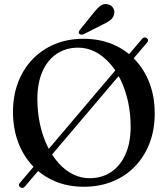

<svg xmlns="http://www.w3.org/2000/svg" viewBox="-20 -909 830 953"><path d="M80 20Q74.5 16 74 10Q73.5 4 78.5 -1L685.5 -716.5Q690.5 -722.5 696.8 -723.2Q703 -724 709 -719.5Q714.5 -715 715 -709.5Q715.5 -704 711 -699L103.5 17Q98 23 92 23.8Q86 24.5 80 20ZM394.5 -716.5Q474 -716.5 539 -689.2Q604 -662 650.8 -612.2Q697.5 -562.5 722.8 -494.8Q748 -427 748 -345.5Q748 -266 722.8 -199.5Q697.5 -133 651 -84.2Q604.5 -35.5 539.8 -8.8Q475 18 396 18Q317.5 18 253 -9.2Q188.5 -36.5 141.8 -86.2Q95 -136 69.8 -204Q44.5 -272 44.5 -353.5Q44.5 -433 69.5 -499.2Q94.5 -565.5 141 -614.2Q187.5 -663 251.8 -689.8Q316 -716.5 394.5 -716.5ZM628.5 -280.5Q628.5 -346.5 615.2 -405.8Q602 -465 578.2 -513.8Q554.5 -562.5 522 -598Q489.5 -633.5 450.5 -653Q411.5 -672.5 368 -672.5Q307.5 -672.5 261.8 -642Q216 -611.5 190.8 -554.5Q165.5 -497.5 165.5 -418Q165.5 -352 178.5 -292.5Q191.5 -233 215 -184.2Q238.5 -135.5 270.8 -99.5Q303 -63.5 342 -44Q381 -24.5 424 -24.5Q485.5 -24.5 531.5 -55.2Q577.5 -86 603 -143.5Q628.5 -201 628.5 -280.5ZM443.5 -844Q461.5 -867 478 -879.8Q494.5 -892.5 515.5 -887.5Q533.5 -883.5 542 -869Q550.5 -854.5 546.5 -839.5Q543 -821.5 528.8 -810Q514.5 -798.5 491.5 -788L395 -739Q389.5 -737 383.5 -737.2Q377.5 -737.5 373.5 -741.5Q369.5 -746 371.5 -751.2Q373.5 -756.5 377 -761.5Z"/></svg>

Font: Fraunces
Style: Regular
Weight: 400
Version: Version 1.000;[b76b70a41]